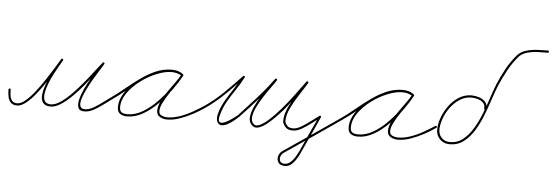

<svg xmlns="http://www.w3.org/2000/svg" viewBox="-55 -695 3027 1051"><g transform="rotate(5 1458.5 -169.5)"><path d="M0 -83Q6 -83 6 -77Q6 -62 8 -45.5Q10 -29 19 -17.5Q28 -6 48 -6Q68 -6 93 -27Q118 -48 143.5 -80.5Q169 -113 193 -149.5Q217 -186 236.5 -217.5Q256 -249 267 -268Q270 -273 275 -270Q280 -267 277 -261Q273 -254 261 -233.5Q249 -213 234.5 -185.5Q220 -158 208.5 -129Q197 -100 193 -74.5Q189 -49 197 -33Q205 -17 231 -16Q231 -16 231 -16Q231 -16 230 -16Q230 -16 230 -16Q230 -16 230 -16Q255 -16 284 -35.5Q313 -55 343 -85.5Q373 -116 401.5 -150.5Q430 -185 454 -216.5Q478 -248 495 -268Q498 -273 503 -269Q507 -266 504 -261Q500 -255 496.5 -249Q493 -243 489 -236Q486 -231 474 -212.5Q462 -194 446.5 -167Q431 -140 417 -111.5Q403 -83 396 -58.5Q389 -34 394.5 -19.5Q400 -5 423 -6Q444 -7 468 -21Q492 -35 515 -52.5Q538 -70 556 -82Q560 -85 564 -80Q567 -76 562 -72Q544 -59 520 -41Q496 -23 471 -9Q446 5 423 6Q393 8 385 -9.5Q377 -27 384 -56Q391 -85 407 -119Q423 -153 442 -184.5Q461 -216 475.5 -238.5Q490 -261 494 -268Q497 -272 502 -269Q507 -265 504 -261Q486 -239 461.5 -207Q437 -175 408 -139.5Q379 -104 348 -73.5Q317 -43 287 -23.5Q257 -4 230 -4Q230 -4 230 -4Q230 -4 230 -4Q230 -4 230 -4Q230 -4 230 -4Q200 -5 188.5 -22Q177 -39 180 -65.5Q183 -92 194 -122.5Q205 -153 220 -182.5Q235 -212 248 -235Q261 -258 267 -268Q270 -273 275 -269Q280 -266 277 -261Q265 -241 245 -208.5Q225 -176 200.5 -139Q176 -102 149.5 -69Q123 -36 97 -15Q71 6 48 6Q24 6 12.5 -7Q1 -20 -2.5 -39Q-6 -58 -6 -77Q-6 -83 0 -83Z M554 -74Q551 -79 556 -82Q591 -107 628.5 -138Q666 -169 705.5 -197.5Q745 -226 787.5 -244.5Q830 -263 877 -263Q892 -263 907.5 -259Q923 -255 935 -246Q940 -243 937 -238Q934 -233 929 -236Q904 -250 875 -250Q839 -250 793.5 -231.5Q748 -213 706.5 -182Q665 -151 638 -112.5Q611 -74 611 -34Q611 -13 622.5 -6Q634 1 654 1Q696 1 737.5 -23.5Q779 -48 816 -86.5Q853 -125 882 -166.5Q911 -208 930 -241Q933 -246 938 -243Q943 -240 940 -235Q929 -215 910.5 -188.5Q892 -162 873 -133.5Q854 -105 840.5 -78.5Q827 -52 827 -32Q827 -14 842.5 -7.5Q858 -1 872 -1Q905 -1 941 -13.5Q977 -26 1010.5 -45Q1044 -64 1071 -82Q1075 -85 1079 -80Q1082 -76 1077 -72Q1050 -53 1015 -34Q980 -15 943 -2Q906 11 872 11Q852 11 833.5 1Q815 -9 815 -32Q815 -56 828 -83.5Q841 -111 860 -138.5Q879 -166 898.5 -192.5Q918 -219 930 -241Q933 -246 938 -243Q943 -240 940 -235Q921 -200 890.5 -157.5Q860 -115 822 -76Q784 -37 741 -12Q698 13 654 13Q629 13 614 2.5Q599 -8 599 -34Q599 -76 627 -117Q655 -158 698 -190.5Q741 -223 788.5 -242.5Q836 -262 875 -262Q908 -262 935 -246Q940 -243 937 -238Q933 -233 929 -236Q917 -244 903.5 -247.5Q890 -251 877 -251Q832 -251 790.5 -232.5Q749 -214 710 -185.5Q671 -157 634 -126.5Q597 -96 562 -72Q557 -69 554 -74Z M1071 -82Q1125 -119 1173.5 -166.5Q1222 -214 1267 -262Q1270 -266 1274 -263Q1279 -260 1276 -255Q1257 -218 1234 -184.5Q1211 -151 1190.5 -115.5Q1170 -80 1159 -38Q1152 -12 1158 -3.5Q1164 5 1177.5 2Q1191 -1 1207.5 -11Q1224 -21 1238 -31.5Q1252 -42 1258 -47Q1258 -47 1258 -47Q1258 -47 1258 -47Q1258 -47 1258 -47Q1258 -47 1258 -47Q1306 -99 1353.5 -151.5Q1401 -204 1443 -262Q1447 -266 1451 -263Q1456 -260 1453 -255Q1444 -240 1426 -215.5Q1408 -191 1388.5 -161Q1369 -131 1354 -101Q1339 -71 1335.5 -46Q1332 -21 1347 -6Q1359 6 1380 -3.5Q1401 -13 1423.5 -32.5Q1446 -52 1464.5 -72Q1483 -92 1490 -100Q1524 -139 1554.5 -180Q1585 -221 1615 -262Q1619 -266 1623 -263Q1628 -260 1625 -255Q1607 -225 1582 -187Q1557 -149 1538 -110Q1519 -71 1519 -36Q1519 -33 1521 -28Q1521 -28 1520 -28Q1520 -29 1520 -29Q1529 -13 1537.5 -7Q1546 -1 1566 -1Q1585 -1 1610.5 -16.5Q1636 -32 1661 -51Q1686 -70 1703 -82Q1706 -84 1710 -81Q1713 -79 1711 -75Q1688 -24 1665 27Q1642 78 1618 128Q1618 128 1618 128.5Q1618 129 1618 129Q1618 129 1618 129Q1618 129 1618 129Q1611 144 1599.5 163Q1588 182 1572 195.5Q1556 209 1536 208Q1536 208 1536 208Q1536 208 1536 208Q1536 208 1536 208Q1536 208 1536 208Q1511 208 1501 192.5Q1491 177 1496 157.5Q1501 138 1520 126Q1596 74 1672 22.5Q1748 -29 1824 -82Q1829 -85 1832 -80Q1835 -75 1830 -72Q1755 -20 1679 32Q1603 84 1526 136Q1513 145 1508.5 159Q1504 173 1510 184.5Q1516 196 1536 196Q1536 196 1536 196Q1536 196 1536 196Q1536 196 1536 196Q1536 196 1536 196Q1553 196 1567 183.5Q1581 171 1591.5 153.5Q1602 136 1608 123Q1608 123 1608 123Q1608 123 1608 123Q1608 123 1608 123.5Q1608 124 1608 124Q1631 73 1654 22Q1677 -29 1701 -79Q1702 -84 1708 -79Q1713 -75 1709 -72Q1691 -59 1665.5 -39.5Q1640 -20 1613.5 -4.5Q1587 11 1566 11Q1543 11 1531.5 3.5Q1520 -4 1510 -23Q1510 -23 1510 -24Q1509 -24 1509 -24Q1507 -31 1507 -36Q1507 -73 1526 -113Q1545 -153 1570.5 -191.5Q1596 -230 1615 -261Q1618 -266 1623 -262Q1628 -259 1625 -254Q1594 -214 1563.5 -172.5Q1533 -131 1500 -92Q1490 -81 1470 -60Q1450 -39 1425.5 -18.5Q1401 2 1377.5 10Q1354 18 1339 2Q1321 -15 1323.5 -42Q1326 -69 1340.5 -100Q1355 -131 1375 -162Q1395 -193 1414 -219Q1433 -245 1443 -261Q1446 -266 1451 -263Q1456 -259 1453 -254Q1410 -197 1362.5 -144Q1315 -91 1266 -39Q1266 -39 1266 -39Q1266 -39 1266 -39Q1266 -39 1266 -39Q1266 -39 1266 -39Q1259 -32 1244 -19.5Q1229 -7 1211.5 3.5Q1194 14 1177.5 16Q1161 18 1151 4Q1145 -5 1144.5 -18Q1144 -31 1147 -42Q1158 -84 1179 -119.5Q1200 -155 1223 -189.5Q1246 -224 1266 -261Q1268 -265 1273 -262Q1279 -258 1275 -254Q1230 -206 1181 -158Q1132 -110 1077 -72Q1072 -69 1069 -74Q1066 -79 1071 -82Z M1822 -74Q1819 -79 1824 -82Q1859 -107 1896.5 -138Q1934 -169 1973.5 -197.5Q2013 -226 2055.5 -244.5Q2098 -263 2145 -263Q2160 -263 2175.5 -259Q2191 -255 2203 -246Q2208 -243 2205 -238Q2202 -233 2197 -236Q2172 -250 2143 -250Q2107 -250 2061.5 -231.5Q2016 -213 1974.5 -182Q1933 -151 1906 -112.5Q1879 -74 1879 -34Q1879 -13 1890.5 -6Q1902 1 1922 1Q1964 1 2005.5 -23.5Q2047 -48 2084 -86.5Q2121 -125 2150 -166.5Q2179 -208 2198 -241Q2201 -246 2206 -243Q2211 -240 2208 -235Q2197 -215 2178.5 -188.5Q2160 -162 2141 -133.5Q2122 -105 2108.5 -78.5Q2095 -52 2095 -32Q2095 -14 2110.5 -7.5Q2126 -1 2140 -1Q2173 -1 2209 -13.5Q2245 -26 2278.5 -45Q2312 -64 2339 -82Q2343 -85 2347 -80Q2350 -76 2345 -72Q2318 -53 2283 -34Q2248 -15 2211 -2Q2174 11 2140 11Q2120 11 2101.5 1Q2083 -9 2083 -32Q2083 -56 2096 -83.5Q2109 -111 2128 -138.5Q2147 -166 2166.5 -192.5Q2186 -219 2198 -241Q2201 -246 2206 -243Q2211 -240 2208 -235Q2189 -200 2158.5 -157.5Q2128 -115 2090 -76Q2052 -37 2009 -12Q1966 13 1922 13Q1897 13 1882 2.5Q1867 -8 1867 -34Q1867 -76 1895 -117Q1923 -158 1966 -190.5Q2009 -223 2056.5 -242.5Q2104 -262 2143 -262Q2176 -262 2203 -246Q2208 -243 2205 -238Q2201 -233 2197 -236Q2185 -244 2171.5 -247.5Q2158 -251 2145 -251Q2100 -251 2058.5 -232.5Q2017 -214 1978 -185.5Q1939 -157 1902 -126.5Q1865 -96 1830 -72Q1825 -69 1822 -74Z M2597 -201Q2599 -221 2587 -232.5Q2575 -244 2557 -249Q2539 -254 2522 -254Q2489 -254 2461 -236.5Q2433 -219 2411.5 -191.5Q2390 -164 2377.5 -132Q2365 -100 2363 -71Q2361 -41 2378.5 -21Q2396 -1 2426 -1Q2467 -1 2498 -26Q2529 -51 2552.5 -90.5Q2576 -130 2593.5 -175.5Q2611 -221 2625 -263.5Q2639 -306 2651 -336Q2670 -382 2694 -425.5Q2718 -469 2750 -506Q2769 -527 2798.5 -535.5Q2828 -544 2859.5 -545.5Q2891 -547 2917 -547Q2923 -547 2923 -541Q2923 -535 2917 -535Q2894 -535 2863.5 -534Q2833 -533 2804.5 -525Q2776 -517 2759 -498Q2728 -462 2704.5 -419Q2681 -376 2662 -332Q2649 -300 2634.5 -256Q2620 -212 2602 -165.5Q2584 -119 2559.5 -79Q2535 -39 2502 -14Q2469 11 2426 11Q2391 11 2369.5 -13Q2348 -37 2351 -72Q2353 -103 2366.5 -137Q2380 -171 2403 -200.5Q2426 -230 2456.5 -248Q2487 -266 2522 -266Q2542 -266 2563 -259.5Q2584 -253 2597.5 -238.5Q2611 -224 2609 -200Q2609 -194 2603 -194Q2597 -195 2597 -201Z"/></g></svg>

Font: FRB American Cursive Guidelines Thin
Style: Italic
Weight: 100
Italic angle: -25°
Version: Version 2.0;Modular Font Editor K font №1